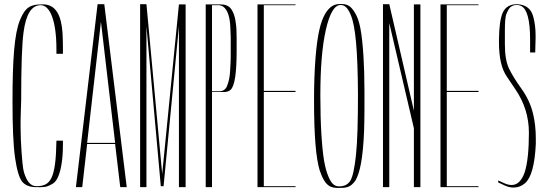

<svg xmlns="http://www.w3.org/2000/svg" viewBox="-20 -928 2726 952"><path d="M42 -423.8C42 -299.8 45.9 -207 54.7 -145.5C63.5 -85 75.2 -45.9 89.8 -27.3C105.5 -8.8 128.9 0 160.2 0C194.3 0 206.1 2 233.4 -12.7C248 -19.5 257.8 -30.3 264.6 -43.9C279.3 -72.3 292 -127.9 292 -209V-230.5H259.8C256.8 -38.1 229.5 -4.9 160.2 -4.9C129.9 -4.9 112.3 -31.2 99.6 -71.3C91.8 -97.7 89.8 -141.6 86.9 -173.8C84 -208 82 -263.7 82 -298.8C82 -317.4 82 -339.8 83 -367.2C84 -394.5 85 -416 85 -431.6C85 -598.6 88.9 -710.9 96.7 -767.6C108.4 -857.4 136.7 -902.3 181.6 -902.3C227.5 -902.3 259.8 -827.1 259.8 -683.6V-661.1H292V-694.3C292 -721.7 291 -745.1 290 -764.6C284.2 -849.6 257.8 -910.2 186.5 -906.2C131.8 -906.2 104.5 -892.6 78.1 -826.2C51.8 -759.8 42 -638.7 42 -423.8Z M387.7 0 412.1 -213.9H550.8L576.2 0H608.4L497.1 -907.2H463.9L356.4 0ZM480.5 -820.3 550.8 -219.7H412.1Z M706.1 0V-797.9L777.3 -4.9H778.3H790H791L867.2 -797.9V0H900.4V-906.2H867.2L784.2 -65.4L706.1 -907.2H674.8V0Z M1031.2 0V-471.7H1089.8C1104.5 -471.7 1116.2 -475.6 1124 -483.4C1143.6 -502 1153.3 -566.4 1153.3 -674.8V-738.3C1153.3 -769.5 1152.3 -793.9 1149.4 -812.5C1146.5 -835 1142.6 -852.5 1134.8 -868.2C1127 -883.8 1116.2 -906.2 1073.2 -906.2H1000V0ZM1031.2 -902.3H1065.4C1075.2 -901.4 1083 -898.4 1089.8 -892.6C1109.4 -876 1120.1 -841.8 1122.1 -792L1124 -745.1V-665V-645.5C1124 -630.9 1123 -609.4 1121.1 -580.1C1120.1 -551.8 1115.2 -526.4 1107.4 -505.9C1100.6 -485.4 1086.9 -475.6 1068.4 -475.6H1031.2Z M1445.3 0V-4.9H1288.1V-471.7H1445.3V-477.5H1288.1V-902.3H1445.3V-906.2H1256.8V0Z M1537.1 -431.6C1537.1 -251 1546.9 -142.6 1565.4 -82C1593.8 0 1622.1 3.9 1661.1 3.9C1695.3 3.9 1718.8 2 1743.2 -34.2C1764.6 -72.3 1779.3 -140.6 1785.2 -276.4C1786.1 -308.6 1787.1 -345.7 1787.1 -385.7V-435.5V-478.5C1787.1 -543 1785.2 -599.6 1782.2 -649.4C1774.4 -767.6 1763.7 -826.2 1740.2 -864.3C1717.8 -902.3 1699.2 -908.2 1668.9 -908.2C1638.7 -908.2 1617.2 -899.4 1592.8 -860.4C1581.1 -840.8 1571.3 -814.5 1563.5 -780.3C1547.9 -712.9 1537.1 -592.8 1537.1 -431.6ZM1568.4 -454.1C1568.4 -589.8 1577.1 -698.2 1595.7 -780.3C1614.3 -862.3 1638.7 -903.3 1668.9 -903.3C1687.5 -903.3 1704.1 -891.6 1719.7 -852.5C1742.2 -798.8 1753.9 -678.7 1754.9 -458C1754.9 -324.2 1752 -225.6 1745.1 -160.2C1738.3 -95.7 1729.5 -53.7 1717.8 -33.2C1706.1 -13.7 1687.5 -3.9 1662.1 -3.9C1641.6 -3.9 1625 -12.7 1608.4 -52.7C1599.6 -73.2 1592.8 -98.6 1586.9 -130.9C1576.2 -196.3 1568.4 -306.6 1568.4 -454.1Z M1910.2 0V-813.5L2032.2 -292V0H2064.5V-906.2H2032.2V-378.9L1910.2 -907.2H1878.9V0Z M2352.5 0V-4.9H2195.3V-471.7H2352.5V-477.5H2195.3V-902.3H2352.5V-906.2H2164.1V0Z M2477.5 -10.7C2494.1 -2 2510.7 2 2526.4 2C2546.9 2 2566.4 -4.9 2583 -19.5C2613.3 -44.9 2631.8 -109.4 2636.7 -213.9V-243.2C2636.7 -287.1 2631.8 -328.1 2623 -364.3C2612.3 -409.2 2592.8 -450.2 2565.4 -488.3C2538.1 -526.4 2517.6 -559.6 2503.9 -587.9C2490.2 -616.2 2483.4 -656.2 2483.4 -707V-777.3C2483.4 -816.4 2485.4 -842.8 2490.2 -857.4C2495.1 -868.2 2499 -877 2502 -881.8C2507.8 -890.6 2513.7 -895.5 2518.6 -897.5C2531.2 -905.3 2552.7 -905.3 2565.4 -897.5C2593.8 -882.8 2608.4 -827.1 2608.4 -732.4V-668H2633.8L2635.7 -740.2V-752C2635.7 -785.2 2631.8 -815.4 2625 -841.8C2615.2 -883.8 2587.9 -905.3 2543.9 -907.2C2509.8 -907.2 2485.4 -893.6 2472.7 -865.2C2460.9 -838.9 2455.1 -795.9 2454.1 -736.3V-716.8C2454.1 -642.6 2466.8 -585.9 2493.2 -547.9L2535.2 -485.4C2580.1 -419.9 2602.5 -347.7 2602.5 -270.5C2602.5 -183.6 2595.7 -117.2 2581.1 -72.3C2566.4 -31.2 2544.9 -10.7 2516.6 -10.7C2505.9 -10.7 2493.2 -13.7 2480.5 -19.5L2450.2 -33.2V-23.4Z"/></svg>

Font: Caledo
Style: Light
Weight: 300
Designer: BSozoo
Foundry: BSozoo
Version: Version 002.000